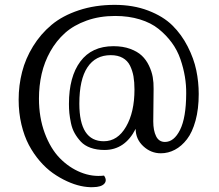

<svg xmlns="http://www.w3.org/2000/svg" viewBox="-20 -671 904 794"><path d="M454.1 -650.9Q531.2 -650.9 593 -627.2Q654.8 -603.5 692.9 -565.9Q731 -528.3 756.3 -478.5Q781.7 -428.7 791.7 -380.4Q801.8 -332 801.8 -282.2Q801.8 -220.2 788.6 -172.1Q775.4 -124 753.2 -95.2Q731 -66.4 703.4 -51.8Q675.8 -37.1 645 -37.1Q604 -37.1 572.5 -66.4Q541 -95.7 541 -138.2Q496.6 -50.8 412.1 -50.8Q379.9 -50.8 354.7 -59.8Q329.6 -68.8 314.2 -85.4Q298.8 -102.1 288.6 -120.4Q278.3 -138.7 273.4 -162.1Q268.6 -185.5 266.8 -203.4Q265.1 -221.2 265.1 -241.2Q265.1 -353.5 312.3 -416.7Q359.4 -480 449.2 -480Q488.3 -480 518.3 -469Q548.3 -458 566.4 -440.9Q584.5 -423.8 595.9 -399.9Q607.4 -376 611.6 -352.5Q615.7 -329.1 615.2 -303.2L613.8 -168.9Q613.8 -131.3 625.5 -107.7Q637.2 -84 662.1 -84Q699.7 -84 724.6 -134Q749.5 -184.1 750 -283.2Q750.5 -318.8 744.6 -354Q738.8 -389.2 726.1 -426.3Q713.4 -463.4 690.2 -494.9Q667 -526.4 635.7 -551.5Q604.5 -576.7 558.3 -590.8Q512.2 -605 456.1 -605Q391.6 -605 338.4 -585.9Q285.2 -566.9 249 -534.7Q212.9 -502.4 188.2 -458.5Q163.6 -414.6 152.3 -365.5Q141.1 -316.4 141.1 -263.2Q141.1 -185.1 165 -120.6Q189 -56.2 227.5 -16.8Q266.1 22.5 313.7 41.7Q361.3 61 410.2 55.2Q423.8 74.7 411.4 88.6Q398.9 102.5 365.2 103Q341.3 104 314.2 98.1Q287.1 92.3 257.1 78.6Q227.1 64.9 198.7 44.9Q170.4 24.9 144.5 -5.1Q118.7 -35.2 99.4 -71.5Q80.1 -107.9 68.6 -156.2Q57.1 -204.6 57.1 -258.8Q57.1 -317.9 71.3 -373.3Q85.4 -428.7 116.7 -479.5Q147.9 -530.3 193.1 -568.1Q238.3 -606 305.7 -628.4Q373 -650.9 454.1 -650.9ZM409.2 -86.9Q466.3 -86.9 501.2 -147Q536.1 -207 536.1 -300.8Q536.1 -331.5 532 -355.2Q527.8 -378.9 517.6 -399.7Q507.3 -420.4 487.3 -431.6Q467.3 -442.9 438 -442.9Q375 -442.9 341.6 -392.6Q308.1 -342.3 308.1 -242.2Q308.1 -86.9 409.2 -86.9Z"/></svg>

Font: Arima Madurai Medium
Style: Regular
Weight: 500
Designer: Joana Correia and Natanael Gama
Foundry: NDISCOVER
Version: Version 1.019;PS 001.019;hotconv 1.0.88;makeotf.lib2.5.64775